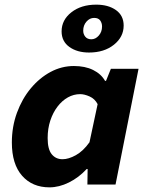

<svg xmlns="http://www.w3.org/2000/svg" viewBox="-20 -794 640 826"><path d="M193 12Q119 12 75 -38Q31 -88 31 -181Q31 -249 53 -309Q75 -369 112.5 -414Q150 -459 197.5 -484.5Q245 -510 298 -510Q346 -510 380.5 -493Q415 -476 432 -446H436L457 -498H576L477 0H356L357 -67H353Q319 -30 276.5 -9Q234 12 193 12ZM249 -109Q275 -109 306.5 -126.5Q338 -144 365 -182L400 -346Q388 -369 365.5 -379Q343 -389 325 -389Q297 -389 272 -375Q247 -361 227.5 -335.5Q208 -310 196.5 -275.5Q185 -241 185 -200Q185 -152 202.5 -130.5Q220 -109 249 -109ZM363 -568Q312 -568 278.5 -592Q245 -616 245 -659Q245 -708 287 -741Q329 -774 394 -774Q446 -774 479 -750.5Q512 -727 512 -684Q512 -635 470 -601.5Q428 -568 363 -568ZM373 -625Q391 -625 405 -641Q419 -657 419 -680Q419 -695 411 -706Q403 -717 385 -717Q366 -717 352 -701Q338 -685 338 -662Q338 -647 347 -636Q356 -625 373 -625Z"/></svg>

Font: Source Code Pro ExtraLight ExtraBold
Style: Italic
Weight: 800
Italic angle: -11°
Monospace: yes
Version: Version 1.016;hotconv 1.0.116;makeotfexe 2.5.65601